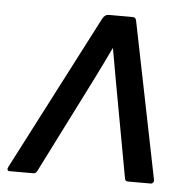

<svg xmlns="http://www.w3.org/2000/svg" viewBox="-66 -529 554 570"><g transform="rotate(5 211.0 -244.0)"><path d="M-17.1 0Q-22 0 -23.4 -3.4Q-24.9 -6.8 -22 -12.2L216.8 -474.1Q224.1 -487.8 234.9 -487.8H305.2Q312 -487.8 314.7 -485.1Q317.4 -482.4 318.8 -474.1L412.1 -12.2Q413.1 -6.8 410.4 -3.4Q407.7 0 402.8 0H335.9Q327.6 0 326.2 -7.8L273.9 -293.9Q258.8 -377 256.8 -390.1H255.9Q236.8 -349.6 209 -293.9L64.9 -7.8Q61 0 53.2 0Z"/></g></svg>

Font: Sofia Sans
Style: Italic
Weight: 400
Italic angle: -9°
Designer: Botio Nikoltchev, Ani Petrova
Foundry: lettersoup
Version: Version 4.100